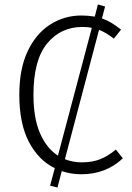

<svg xmlns="http://www.w3.org/2000/svg" viewBox="-20 -765 590 855"><path d="M236 70 203 62 224 -16Q152 -51 109 -132.5Q66 -214 66 -343Q66 -458 103 -536.5Q140 -615 203 -655.5Q266 -696 343 -696Q372 -696 402 -691L416 -745L448 -736L434 -683Q475 -669 519 -633L487 -593Q451 -621 421 -632L269 -56Q305 -42 344 -42Q391 -42 426 -56Q461 -70 496 -99L527 -60Q452 11 342 11Q297 11 255 -3ZM238 -72 389 -641Q372 -645 347 -645Q250 -645 189.5 -571Q129 -497 129 -343Q129 -238 158.5 -171Q188 -104 238 -72Z"/></svg>

Font: Trujillo Light
Style: Regular
Weight: 300
Designer: Fira Sans original fonts by bBox Type GmbH, Carrois Corporate GbR, & Edenspiekermann AG / Changes by Cristiano Sobral
Foundry: Fira Sans original fonts by bBox Type GmbH, Carrois Corporate GbR, & Edenspiekermann AG / Changes by Cristiano Sobral
Version: Version 4.301;July 28, 2020;FontCreator 13.0.0.2655 64-bit